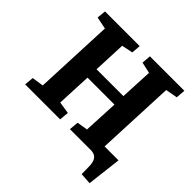

<svg xmlns="http://www.w3.org/2000/svg" viewBox="-212 -897 1249 1249"><g transform="rotate(45 412.5 -272.5)"><path d="M33 0 39 -64 119 -76 143 -624 59 -641 65 -703H384L379 -640L302 -624L292 -398H539L550 -623L473 -640L478 -703H795L790 -638L708 -623L684 -80H812L784 158L706 153L705 90Q705 56 697 36.5Q689 17 674 8.5Q659 0 637 0H445L451 -65L525 -77L537 -318H289L278 -78L361 -65L355 0Z"/></g></svg>

Font: Literata 18pt
Style: Bold Italic
Weight: 700
Italic angle: -2°
Designer: Latin by Veronika Burian and Jose Scaglione. Greek by Irene Vlachou. Cyrillic by Vera Evstafieva
Foundry: TypeTogether
Version: Version 3.103;gftools[0.9.29]